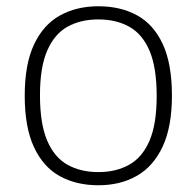

<svg xmlns="http://www.w3.org/2000/svg" viewBox="-20 -568 612 598"><path d="M286.5 9Q217.5 9 166 -19.5Q114.5 -48 85.8 -109.8Q57 -171.5 57 -270Q57 -367.5 85.8 -429Q114.5 -490.5 166.2 -519.5Q218 -548.5 286.5 -548.5Q355.5 -548.5 407 -520.2Q458.5 -492 487 -430.5Q515.5 -369 515.5 -270.5Q515.5 -173 486.5 -111.2Q457.5 -49.5 406 -20.2Q354.5 9 286.5 9ZM286.5 -32Q341.5 -32 382.5 -55Q423.5 -78 445.8 -130Q468 -182 468 -269Q468 -357.5 445.8 -409.8Q423.5 -462 382.5 -484.8Q341.5 -507.5 286.5 -507.5Q231 -507.5 190.2 -484.8Q149.5 -462 127 -410.2Q104.5 -358.5 104.5 -271.5Q104.5 -183 126.8 -130.5Q149 -78 190 -55Q231 -32 286.5 -32Z"/></svg>

Font: Encode Sans SmExp XLt
Style: Regular
Weight: 200
Width: 6
Designer: Multiple Designers
Foundry: Impallari Type
Version: Version 3.002; ttfautohint (v1.8.3) -l 8 -r 50 -G 200 -x 14 